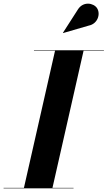

<svg xmlns="http://www.w3.org/2000/svg" viewBox="-62 -1023 585 1043"><path d="M420.5 -884C468.5 -893.5 486 -947 465 -979C446.5 -1007 389.5 -1018 360.5 -970.5L280 -845L281 -843.5ZM-42.5 -2.5V0H337.5V-2.5H223L392 -747.5H502.5V-750H122.5V-747.5H237L68 -2.5Z"/></svg>

Font: Bodoni* 72pt
Style: Bold Italic
Weight: 700
Italic angle: -13°
Version: Version 2.3